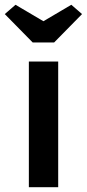

<svg xmlns="http://www.w3.org/2000/svg" viewBox="-53 -785 364 805"><path d="M68 0V-527H191V0ZM84 -607 -33 -726 12 -765 129 -696 246 -765 291 -726 174 -607Z"/></svg>

Font: Our Lexend Medium
Style: Regular
Weight: 500
Designer: Bonnie Shaver-Troup, Thomas Jockin
Foundry: Lexend
Version: Version 1.007